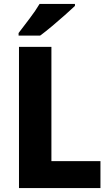

<svg xmlns="http://www.w3.org/2000/svg" viewBox="-20 -951 555 971"><path d="M76 0V-714H240V-136H488V0ZM359 -921Q340 -903 308.5 -875Q277 -847 243 -818.5Q209 -790 183 -771H74V-784Q99 -817 129.5 -857Q160 -897 180 -931H359Z"/></svg>

Font: Noto Sans SemiCondensed ExtraBold
Style: Regular
Weight: 800
Width: 4
Designer: Monotype Design Team
Foundry: Monotype Imaging Inc.
Version: Version 2.013; ttfautohint (v1.8.4.7-5d5b)